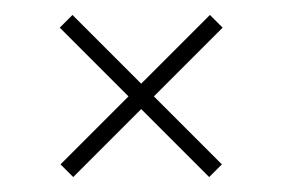

<svg xmlns="http://www.w3.org/2000/svg" viewBox="-20 -422 378 257"><path d="M152 -293 60 -385 77 -402 169 -310 261 -402 278 -385 186 -293 277 -202 260 -185 169 -276 78 -185 61 -202Z"/></svg>

Font: Prompt Thin
Style: Regular
Weight: 100
Designer: Katatrad Team
Foundry: CadsonDemak
Version: Version 1.030